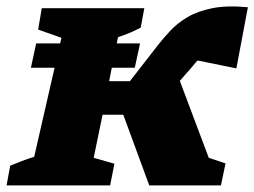

<svg xmlns="http://www.w3.org/2000/svg" viewBox="-30 -564 774 584"><path d="M-10 0 1 -60Q18 -67 36 -74Q54 -81 74 -87L136 -358H64L80 -432H153L157 -449L86 -474L97 -539H409L398 -480Q383 -472 365.5 -464.5Q348 -457 329 -451L325 -432H396L380 -358H310L302 -317H365L449 -425Q467 -448 488.5 -471Q510 -494 540.5 -512Q571 -530 615.5 -539Q660 -548 724 -542L689 -356L571 -380Q567 -376 564 -372.5Q561 -369 558 -365L517 -318L605 -84L656 -67L642 0H424L345 -215H282L255 -84L318 -66L305 0Z"/></svg>

Font: Piazzolla SC ExtraBold
Style: Italic
Weight: 800
Italic angle: -11.3°
Designer: Juan Pablo del Peral
Foundry: Huerta Tipografica
Version: Version 1.330